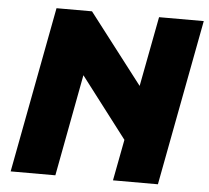

<svg xmlns="http://www.w3.org/2000/svg" viewBox="-52 -775 902 830"><g transform="rotate(5 399.5 -360.0)"><path d="M468 0 605 -720H799L663 0ZM24 0 160 -720H314L597 -352L553 -112L261 -494L310 -489L218 0Z"/></g></svg>

Font: Kufam ExtraBold
Style: Italic
Weight: 800
Italic angle: -11°
Designer: Artur Schmal
Foundry: Original Type
Version: Version 1.301; ttfautohint (v1.8.3)